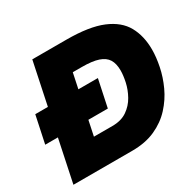

<svg xmlns="http://www.w3.org/2000/svg" viewBox="-174 -874 1067 1045"><g transform="rotate(-30 359.5 -351.5)"><path d="M2 0 149.4 -703.1H363.8Q506.8 -703.1 589.1 -668.7Q671.4 -634.3 706.1 -571.5Q740.7 -508.8 740.7 -423.8Q740.7 -376.5 729.2 -319.8Q717.8 -263.2 691.9 -206.8Q666 -150.4 623 -103.5Q580.1 -56.6 517.8 -28.3Q455.6 0 370.6 0ZM229.5 -170.9H345.7Q401.4 -170.9 438.2 -196.3Q475.1 -221.7 496.6 -260.3Q518.1 -298.8 526.9 -339.4Q535.6 -379.9 535.6 -410.6Q535.6 -453.6 519.3 -480.2Q502.9 -506.8 465.1 -519.5Q427.2 -532.2 362.8 -532.2H305.2ZM-22 -265.6 14.2 -436.5H407.7L371.6 -265.6Z"/></g></svg>

Font: Schibsted Grotesk Black
Style: Italic
Weight: 900
Italic angle: -12°
Designer: Bakken & Baeck AS, Henrik Kongsvoll
Foundry: Schibsted ASA
Version: Version 1.100;gftools[0.9.25]